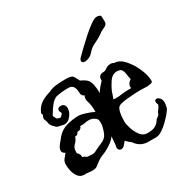

<svg xmlns="http://www.w3.org/2000/svg" viewBox="-120 -600 687 704"><g transform="rotate(-30 223.0 -248.0)"><path d="M314 -2Q279 -2 260 -31Q248 -39 240 -49L227 -34Q221 -28 214 -28Q208 -28 204 -33Q200 -38 202 -47Q203 -49 204 -61Q205 -73 206 -87Q200 -78 189.5 -69.5Q179 -61 160 -51Q158 -50 153 -47.5Q148 -45 144 -44Q134 -40 125.5 -34.5Q117 -29 107 -21Q103 -17 97.5 -15Q92 -13 83 -13Q79 -13 73 -13.5Q67 -14 60 -15H49Q34 -15 25 -26.5Q16 -38 12.5 -53Q9 -68 9 -80Q9 -93 15.5 -101.5Q22 -110 30 -119L28 -120Q18 -126 18 -134Q18 -145 29 -158Q40 -171 46 -179Q63 -199 89 -206Q115 -213 140 -213Q147 -213 165.5 -207.5Q184 -202 200 -194V-203Q200 -215 197 -230Q196 -235 194 -241Q192 -247 192 -252Q192 -261 196 -266Q184 -271 184 -284Q184 -320 158 -320Q127 -320 103 -314Q91 -308 81.5 -296.5Q72 -285 60 -265Q59 -264 58.5 -262.5Q58 -261 57 -259Q59 -255 60.5 -251.5Q62 -248 64 -245Q71 -240 80 -240Q80 -240 85 -245Q90 -250 90 -251V-255Q86 -260 86 -265Q86 -277 101 -277Q108 -277 113.5 -272Q119 -267 119 -255L118 -251Q118 -241 106.5 -226Q95 -211 80 -211Q76 -211 70 -212.5Q64 -214 59 -215Q55 -215 51 -217Q47 -219 42 -225Q36 -230 32 -237Q28 -244 28 -253Q23 -263 23 -266Q23 -274 28 -281Q23 -288 27 -294Q36 -314 53.5 -325Q71 -336 91 -341Q106 -349 124 -351Q142 -353 162 -353Q188 -353 193.5 -347Q199 -341 208 -322Q228 -313 236 -303.5Q244 -294 247 -268Q248 -263 248 -257Q248 -251 248 -246Q255 -257 262.5 -266Q270 -275 277 -282Q275 -306 299 -306Q306 -306 314.5 -312.5Q323 -319 336 -319Q340 -319 343 -318Q346 -317 349 -315Q371 -315 390.5 -293Q410 -271 422.5 -242Q435 -213 435 -191Q435 -184 428.5 -182.5Q422 -181 414 -180H406Q399 -180 392.5 -180.5Q386 -181 383 -181Q373 -181 355 -180Q337 -179 319.5 -177Q302 -175 292 -171Q282 -167 278 -150Q274 -133 274 -110Q274 -99 280 -80Q286 -61 297.5 -46Q309 -31 326 -31Q348 -31 359.5 -37Q371 -43 378 -54Q380 -59 387.5 -63.5Q395 -68 396 -74Q398 -80 404 -87Q410 -94 412 -101Q413 -103 411 -107Q409 -111 409 -115Q409 -124 419 -124Q424 -124 430.5 -117Q437 -110 437 -96Q437 -93 436.5 -90Q436 -87 435 -83Q434 -73 429 -68Q428 -65 425 -62Q422 -59 419 -54Q412 -46 399.5 -33.5Q387 -21 372.5 -11.5Q358 -2 346 -2ZM280 -201Q283 -200 286 -200Q289 -200 292 -200Q299 -200 304.5 -200.5Q310 -201 315 -202Q323 -203 330.5 -203.5Q338 -204 343 -204H357Q357 -206 356.5 -207.5Q356 -209 356 -210Q356 -215 359.5 -221.5Q363 -228 372 -234Q369 -245 367.5 -258Q366 -271 358 -280L349 -283Q345 -283 343 -284Q322 -283 310 -265.5Q298 -248 290 -230Q288 -224 286 -217.5Q284 -211 280 -201ZM114 -65Q119 -65 122 -66Q148 -79 161.5 -84.5Q175 -90 182.5 -100.5Q190 -111 196 -138Q196 -140 196.5 -142.5Q197 -145 197 -149Q197 -162 194 -166Q181 -180 164 -180Q154 -180 144.5 -178Q135 -176 125 -177Q125 -172 120.5 -168Q116 -164 111 -164H106Q102 -153 92 -153H90Q86 -139 75.5 -129.5Q65 -120 65 -104V-97Q77 -86 75 -75Q82 -73 86.5 -69.5Q91 -66 94 -66H96ZM263 -373H260Q247 -373 247 -382Q247 -388 254 -395Q261 -402 277.5 -418Q294 -434 313.5 -451.5Q333 -469 350.5 -481.5Q368 -494 377 -494Q394 -494 394.5 -484.5Q395 -475 395 -463Q395 -453 385 -447.5Q375 -442 366 -438Q356 -430 343.5 -423Q331 -416 318 -410Q304 -402 293 -389Q282 -376 263 -373Z"/></g></svg>

Font: Are You Serious
Style: Regular
Weight: 400
Designer: Robert E. Leuschke
Foundry: Robert E. Leuschke
Version: Version 1.100